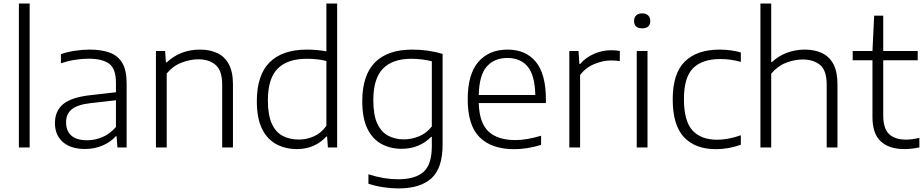

<svg xmlns="http://www.w3.org/2000/svg" viewBox="-20 -828 5189 1078"><path d="M86 0V-808H146.5V0Z M458 8.5Q378 8.5 333.2 -30.2Q288.5 -69 288.5 -137Q288.5 -205.5 335.2 -243.8Q382 -282 486.5 -293.5L631 -310V-362.5Q631 -443.5 591.8 -471Q552.5 -498.5 478 -498.5Q444.5 -498.5 403.8 -492.5Q363 -486.5 322 -472.5V-524Q357 -536.5 400.5 -543Q444 -549.5 483 -549.5Q550.5 -549.5 596.8 -532.2Q643 -515 667 -473.8Q691 -432.5 691 -360.5V0H639.5L634.5 -63H630Q601 -30 555.5 -10.8Q510 8.5 458 8.5ZM351 -141.5Q351 -93.5 380.2 -67Q409.5 -40.5 469.5 -40.5Q513 -40.5 555.2 -58.2Q597.5 -76 631 -115V-265L489 -249Q414.5 -240.5 382.8 -214.2Q351 -188 351 -141.5Z M855.5 0V-541.5H907L911.5 -478H916.5Q993 -549.5 1103 -549.5Q1158 -549.5 1199.5 -530.2Q1241 -511 1264.5 -468Q1288 -425 1288 -353.5V0H1227.5V-352Q1227.5 -431 1191.2 -463Q1155 -495 1092.5 -495Q1050 -495 1001.2 -477Q952.5 -459 916 -415.5V0Z M1647.5 9Q1583.5 9 1532.2 -18Q1481 -45 1451.5 -104.2Q1422 -163.5 1422 -259.5Q1422 -406 1493.5 -477.8Q1565 -549.5 1703.5 -549.5Q1732.5 -549.5 1760.8 -546.8Q1789 -544 1812.5 -540V-808H1873V0H1821L1816.5 -61.5H1812Q1784 -29.5 1741.8 -10.2Q1699.5 9 1647.5 9ZM1658.5 -44.5Q1701 -44.5 1741.8 -62.2Q1782.5 -80 1812.5 -121.5V-485.5Q1764 -498 1703 -498Q1593.5 -498 1538.8 -442.5Q1484 -387 1484 -265Q1484 -182.5 1506 -134Q1528 -85.5 1567.2 -65Q1606.5 -44.5 1658.5 -44.5Z M2216 230Q2177.5 230 2132.2 223.2Q2087 216.5 2048.5 203.5V150.5Q2094 165 2135 171.8Q2176 178.5 2214 178.5Q2311.5 178.5 2358 137Q2404.5 95.5 2404.5 -7V-59.5H2400.5Q2372 -29.5 2329.8 -11Q2287.5 7.5 2234 7.5Q2173 7.5 2123 -19Q2073 -45.5 2043.5 -104Q2014 -162.5 2014 -259.5Q2014 -405.5 2085.2 -477.5Q2156.5 -549.5 2294.5 -549.5Q2384 -549.5 2465 -525.5V-15.5Q2465 116 2402.5 173Q2340 230 2216 230ZM2248 -45.5Q2291 -45.5 2332.8 -62.8Q2374.5 -80 2404.5 -118V-484Q2382 -490 2352.2 -494Q2322.5 -498 2289 -498Q2184 -498 2130 -442.5Q2076 -387 2076 -265.5Q2076 -182 2098.5 -134Q2121 -86 2159.8 -65.8Q2198.5 -45.5 2248 -45.5Z M2866.5 9.5Q2740.5 9.5 2673.2 -57Q2606 -123.5 2606 -270.5Q2606 -412 2666 -480.8Q2726 -549.5 2829.5 -549.5Q2932 -549.5 2988.5 -480.8Q3045 -412 3045 -269.5V-249.5H2668Q2671 -137.5 2723 -89.5Q2775 -41.5 2873 -41.5Q2906.5 -41.5 2942.2 -47.8Q2978 -54 3018 -66V-14.5Q2939.5 9.5 2866.5 9.5ZM2829 -502.5Q2755 -502.5 2712.8 -454.2Q2670.5 -406 2668 -294.5H2985.5Q2983 -405.5 2942.8 -454Q2902.5 -502.5 2829 -502.5Z M3176.5 0V-541.5H3228L3233 -469H3237.5Q3268.5 -505.5 3315.5 -525.8Q3362.5 -546 3410.5 -546Q3437 -546 3460 -542V-485Q3447.5 -487 3435 -487.8Q3422.5 -488.5 3408.5 -488.5Q3366.5 -488.5 3317.8 -468.8Q3269 -449 3237 -407V0Z M3555 0V-541.5H3615.5V0ZM3585.5 -669Q3540 -669 3540 -710.5Q3540 -730 3552 -741.5Q3564 -753 3585.5 -753Q3607 -753 3619 -741.5Q3631 -730 3631 -710.5Q3631 -669 3585.5 -669Z M4000 9.5Q3883.5 9.5 3820.2 -57.8Q3757 -125 3757 -270.5Q3757 -415.5 3825 -482.5Q3893 -549.5 4021 -549.5Q4051 -549.5 4081.8 -545.5Q4112.5 -541.5 4139.5 -533.5V-480.5Q4111 -488.5 4082.8 -492.5Q4054.5 -496.5 4025 -496.5Q3922.5 -496.5 3871.2 -445Q3820 -393.5 3820 -272.5Q3820 -148.5 3867.8 -96Q3915.5 -43.5 4007 -43.5Q4035.5 -43.5 4067.8 -49.2Q4100 -55 4139.5 -68.5V-15.5Q4071.5 9.5 4000 9.5Z M4249.5 0V-808H4310V-479.5H4314Q4351 -514 4398.5 -531.8Q4446 -549.5 4499 -549.5Q4553 -549.5 4594.2 -530.5Q4635.5 -511.5 4658.8 -468.8Q4682 -426 4682 -355.5V0H4621.5V-353Q4621.5 -432.5 4584.5 -463.2Q4547.5 -494 4486.5 -494Q4441 -494 4393.2 -475.5Q4345.5 -457 4310 -414.5V0Z M5057 9Q4972.5 9 4925.5 -34Q4878.5 -77 4878.5 -170V-489.5H4767.5V-541.5H4878.5L4888 -740H4939V-541.5H5132.5V-489.5H4939V-180.5Q4939 -106 4972 -75Q5005 -44 5068 -44Q5099.5 -44 5142 -54V-0.5Q5099.5 9 5057 9Z"/></svg>

Font: Encode Sans SemiExpanded SemiExpanded Light
Style: Regular
Weight: 300
Width: 6
Designer: Multiple Designers
Foundry: Impallari Type
Version: Version 3.000; ttfautohint (v1.8.3) -l 8 -r 50 -G 200 -x 14 